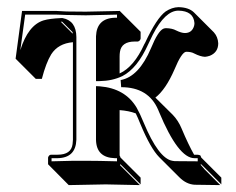

<svg xmlns="http://www.w3.org/2000/svg" viewBox="-20 -462 664 540"><path d="M361.8 -143.1Q342.3 -150.4 316.4 -152.3V-24.9Q318.4 -21.5 318.8 -19L375.5 37.6V56.6L318.8 0L317.4 1.5L317.9 2.4V2.9L373.5 58.6Q372.1 58.6 277.3 56.6L173.3 58.6L117.2 2L115.2 0V-19Q117.2 -25.9 123 -26.9H142.1Q180.2 -26.9 184.1 -56.6Q184.6 -63 185.1 -68.8V-343.3Q143.6 -339.8 124 -309.1Q109.4 -285.2 97.7 -240.2H80.6L23.9 -296.9L42 -431.2H117.2H139.2L167.5 -429.7Q199.7 -429.2 221.2 -429.2L316.9 -431.2L318.8 -429.2L375.5 -372.6V-353.5Q374 -346.7 367.7 -345.2H359.4Q321.8 -345.2 317.4 -316.4Q316.4 -310.1 316.4 -303.2V-255.4Q356.9 -273.9 385.7 -337.4Q387.2 -340.3 388.2 -341.8Q420.4 -411.1 445.8 -429.7Q463.4 -441.4 481.9 -441.9Q510.7 -441.4 525.4 -427.2L581.5 -371.1Q592.8 -358.4 593.8 -340.3Q593.8 -314.9 570.3 -305.2Q563 -302.7 556.6 -302.2Q543.9 -302.7 526.4 -311.5Q518.1 -316.4 503.4 -316.4Q490.7 -314.9 470.7 -266.6Q446.3 -210.4 417 -187.5L465.8 -139.2Q481.4 -123 490.7 -100.6Q509.8 -55.2 525.9 -26.9H526.9H535.2Q541.5 -26.4 543.9 -24.4Q545.4 -21.5 545.9 -19L602.5 37.6V56.6L545.9 0L543.9 1Q550.3 8.8 555.7 14.6L543 2L599.6 58.6L527.3 57.6Q503.9 56.2 484.4 36.6L427.7 -20Q403.3 -44.9 375 -112.8Q367.2 -132.3 361.8 -143.1ZM184.1 -371.6 154.8 -400.9H150.9L184.6 -367.2Q184.1 -370.1 184.1 -371.6ZM250 -68.8V-219.7L260.7 -219.2Q332 -213.4 364.3 -159.2Q373.5 -143.1 384.3 -116.7Q425.8 -17.1 464.4 -9.8Q468.3 -9.3 471.2 -8.8L536.1 -8.3V-17.1H535.2H526.9Q481.4 -17.1 427.2 -147.5Q425.3 -151.9 424.8 -153.3Q397.5 -216.8 320.8 -216.8L319.3 -236.8Q370.6 -246.1 404.8 -326.7Q424.3 -374.5 439.5 -381.3Q443.8 -382.8 446.8 -382.8Q464.8 -382.3 475.1 -376.5Q490.2 -369.1 500 -369.1Q520 -369.1 525.9 -389.2Q526.9 -393.6 526.9 -397Q524.4 -431.2 481.9 -432.1Q444.3 -432.1 409.7 -364.3Q404.3 -353.5 397 -337.9Q366.2 -269.5 324.2 -248Q295.9 -234.4 260.3 -233.9H250V-359.9Q252 -410.6 303.2 -412.1H309.1V-420.9Q254.4 -419.4 221.2 -418.9Q199.7 -418.9 167 -419.9L138.7 -420.9H50.8L37.1 -320.8Q59.1 -391.6 103 -404.8Q119.6 -409.7 150.9 -411.1H155.3H156.2Q194.3 -403.8 194.8 -357.9V-68.8Q192.9 -18.1 142.1 -17.1H125V-8.3Q189.9 -10.3 221.2 -9.8Q254.9 -9.8 309.1 -8.3V-17.1H303.2Q251 -18.6 250 -68.8Z"/></svg>

Font: Linux Biolinum Shadow O
Style: Bold
Weight: 700
Designer: Philipp H. Poll
Foundry: Philipp H. Poll
Version: Version 0.9.2